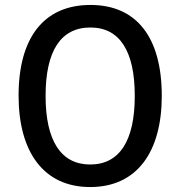

<svg xmlns="http://www.w3.org/2000/svg" viewBox="-20 -745 728 775"><path d="M344 10C533 10 633 -132 633 -358C633 -595 531 -725 345 -725C158 -725 55 -594 55 -359C55 -133 155 10 344 10ZM344 -81C226 -81 164 -177 164 -358C164 -539 225 -634 345 -634C463 -634 524 -539 524 -358C524 -176 462 -81 344 -81Z"/></svg>

Font: Noto Sans SemiCondensed Medium
Style: Regular
Weight: 500
Width: 4
Designer: Monotype Design Team
Foundry: Monotype Imaging Inc.
Version: Version 2.013